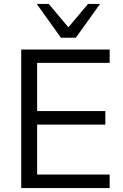

<svg xmlns="http://www.w3.org/2000/svg" viewBox="-20 -957 628 977"><path d="M88 0ZM88 0V-705H538V-637H169V-392H516V-323H169V-69H538V0ZM290 -765 167 -937H228L328 -818L428 -937H489L366 -765Z"/></svg>

Font: Winston
Style: Regular
Weight: 400
Designer: Original fonts by Vernon Adams / Changes by Cristiano Sobral
Foundry: Original fonts by Vernon Adams / Changes by Cristiano Sobral
Version: Version 2.503;July 17, 2020;FontCreator 13.0.0.2655 64-bit